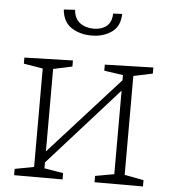

<svg xmlns="http://www.w3.org/2000/svg" viewBox="-53 -801 760 849"><g transform="rotate(5 327.0 -376.0)"><path d="M41 0V-28L126 -44V-481L41 -495V-522L256 -528V-501L172 -483V-117L482 -460V-483L398 -495V-522L613 -528V-501L528 -483V-44L613 -28V0H398V-28L482 -43V-414L172 -68V-42L256 -28V0ZM328 -645Q276 -645 238.5 -669.5Q201 -694 196 -749L246 -752Q249 -713 274 -694.5Q299 -676 335 -676Q369 -676 391.5 -693.5Q414 -711 415 -750L455 -752Q454 -697 417 -671Q380 -645 328 -645Z"/></g></svg>

Font: Bitter Light
Style: Regular
Weight: 300
Designer: Sol Matas, and Bitter project Authors
Foundry: Sol Matas
Version: Version 2.001